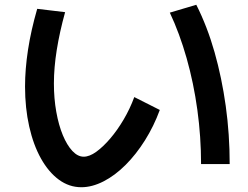

<svg xmlns="http://www.w3.org/2000/svg" viewBox="-20 -756 1040 805"><path d="M321 29Q270 29 227 -2.5Q184 -34 152 -91Q120 -148 102.5 -225.5Q85 -303 85 -393Q85 -466 97.5 -547.5Q110 -629 136 -719L253 -705Q230 -622 218 -547Q206 -472 206 -406Q206 -343 216 -287Q226 -231 243.5 -189Q261 -147 283.5 -123Q306 -99 331 -99Q355 -99 383.5 -119.5Q412 -140 442 -175Q472 -210 498.5 -255Q525 -300 543 -349L650 -295Q625 -227 588 -168Q551 -109 506.5 -64.5Q462 -20 414 4.5Q366 29 321 29ZM823 -68Q823 -182 807.5 -295Q792 -408 762.5 -512Q733 -616 692 -703L803 -736Q849 -645 879.5 -537.5Q910 -430 926.5 -311.5Q943 -193 943 -68Z"/></svg>

Font: M PLUS 1 SemiBold
Style: Regular
Weight: 600
Designer: Coji Morishita
Foundry: UNDERFOREST DESIGN
Version: Version 1.001